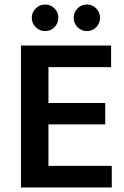

<svg xmlns="http://www.w3.org/2000/svg" viewBox="-20 -832 552 852"><path d="M73 -630H473V-534H195V-375H447V-280H195V-96H476V0H73ZM121 -754Q121 -777 138.5 -794.5Q156 -812 180 -812Q205 -812 222 -794.5Q239 -777 239 -754Q239 -729 222 -711.5Q205 -694 180 -694Q156 -694 138.5 -711.5Q121 -729 121 -754ZM307 -754Q307 -777 324 -794.5Q341 -812 366 -812Q390 -812 407 -794.5Q424 -777 424 -754Q424 -729 407 -711.5Q390 -694 366 -694Q341 -694 324 -711.5Q307 -729 307 -754Z"/></svg>

Font: Mukta Mahee SemiBold
Style: Regular
Weight: 600
Designer: Shuchita Grover, Noopur Datye, Girish Dalvi, Yashodeep Gholap
Foundry: Ek Type
Version: Version 2.538;PS 1.000;hotconv 16.6.51;makeotf.lib2.5.65220;